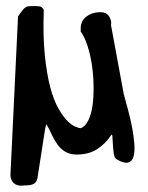

<svg xmlns="http://www.w3.org/2000/svg" viewBox="-20 -505 478 619"><path d="M126 -92.8 100.6 70.3Q97.7 82 90.8 86.4Q84 90.8 76.2 91.8Q68.4 92.8 61 92.8Q53.7 92.8 49.8 93.8Q32.2 93.8 22.9 84Q13.7 74.2 13.7 58.6L38.1 -451.2Q38.1 -452.1 45.4 -462.4Q52.7 -472.7 57.6 -477.5Q65.4 -484.4 72.3 -484.9Q79.1 -485.4 89.8 -485.4Q99.6 -485.4 107.9 -484.4Q116.2 -483.4 121.1 -472.7Q118.2 -387.7 124.5 -326.7Q130.9 -265.6 142.1 -223.6Q153.3 -181.6 168 -155.8Q182.6 -129.9 196.8 -115.7Q210.9 -101.6 222.7 -96.7Q234.4 -91.8 240.2 -91.8Q254.9 -96.7 264.6 -116.7Q274.4 -136.7 278.3 -165Q282.2 -193.4 281.7 -227.5Q281.2 -261.7 276.4 -294.9Q271.5 -328.1 262.2 -356.9Q252.9 -385.7 240.2 -403.3V-414.1Q240.2 -437.5 258.8 -451.7Q277.3 -465.8 303.7 -465.8Q323.2 -465.8 332 -451.7Q340.8 -437.5 337.9 -423.8L378.9 -202.1Q384.8 -179.7 392.6 -151.4Q400.4 -123 405.8 -94.7Q411.1 -66.4 413.1 -41.5Q415 -16.6 410.6 -0.5Q406.2 15.6 393.1 19Q379.9 22.5 356.4 8.8Q348.6 4.9 346.7 -10.7Q344.7 -26.4 343.8 -41.5Q342.8 -56.6 342.3 -65.9Q341.8 -75.2 336.9 -67.4Q320.3 -42 293.5 -24.4Q266.6 -6.8 227.5 -6.8Q205.1 -6.8 189.9 -16.1Q174.8 -25.4 164.6 -40Q154.3 -54.7 146.5 -71.8Q138.7 -88.9 129.9 -104.5Z"/></svg>

Font: Covered By Your Grace
Style: Regular
Weight: 400
Designer: Kimberly Geswein
Foundry: Kimberly Geswein
Version: Version 1.0